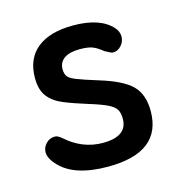

<svg xmlns="http://www.w3.org/2000/svg" viewBox="-71 -462 508 537"><g transform="rotate(-15 183.0 -193.5)"><path d="M179 10Q334 10 334 -110Q334 -158 308 -184Q282 -210 216 -230Q174 -243 155 -250.5Q136 -258 131 -266Q126 -274 126 -286Q126 -306 141.5 -317Q157 -328 187 -328Q209 -328 222 -323.5Q235 -319 252 -305Q264 -299 267.5 -297Q271 -295 275 -295Q289 -295 299 -306.5Q309 -318 309 -332Q309 -347 298 -359Q264 -397 186 -397Q118 -397 81.5 -367.5Q45 -338 45 -282Q45 -248 60 -228.5Q75 -209 103 -197.5Q131 -186 170 -174Q206 -163 223.5 -154.5Q241 -146 247 -136Q253 -126 253 -109Q253 -58 182 -58Q152 -58 125 -69Q98 -80 75 -101Q70 -105 65.5 -107.5Q61 -110 56 -110Q41 -110 30.5 -99Q20 -88 20 -74Q20 -56 40 -35Q82 10 179 10Z"/></g></svg>

Font: Beiruti Medium
Style: Regular
Weight: 500
Designer: Arlette Boutros
Foundry: Boutros
Version: Version 1.41